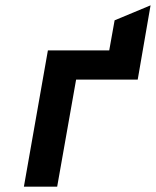

<svg xmlns="http://www.w3.org/2000/svg" viewBox="-20 -700 585 720"><path d="M69.6 0 159.6 -511H389.6L409.8 -623.8L544.6 -680L496.4 -401.4H265.4L194.4 0Z"/></svg>

Font: Overpass
Style: Italic
Weight: 400
Italic angle: -10°
Designer: Delve Withrington, Dave Bailey, Thomas Jockin
Foundry: Delve Fonts LLC
Version: Version 4.000